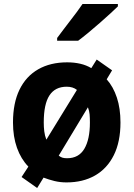

<svg xmlns="http://www.w3.org/2000/svg" viewBox="-20 -902 671 961"><path d="M166 39 88 -16 122 -68Q85 -106 65 -162Q45 -218 45 -289Q45 -386 77.5 -453Q110 -520 171 -555Q232 -590 316 -590Q351 -590 381.5 -583Q412 -576 437 -561L464 -604L541 -550L514 -505Q547 -468 565 -413.5Q583 -359 583 -289Q583 -192 549.5 -125Q516 -58 455.5 -23.5Q395 11 313 11Q281 11 252.5 4Q224 -3 198 -13ZM316 -110Q374 -110 402 -157Q430 -204 430 -289Q430 -312 428.5 -329.5Q427 -347 420 -365L274 -123Q284 -115 293.5 -112.5Q303 -110 316 -110ZM212 -203 365 -452Q345 -468 314 -468Q256 -468 227.5 -424.5Q199 -381 199 -289Q199 -266 201.5 -245Q204 -224 212 -203ZM266 -698V-712Q281 -732 297.5 -754Q314 -776 331.5 -798.5Q349 -821 365 -842.5Q381 -864 393 -882H570V-870Q558 -858 534 -836Q510 -814 481 -788.5Q452 -763 423 -739Q394 -715 371 -698Z"/></svg>

Font: Menbere
Style: Regular
Weight: 400
Designer: Aleme Tadesse
Foundry: Sorkin Type Co
Version: Version 1.000